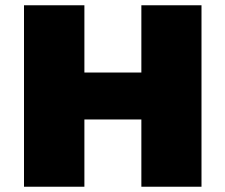

<svg xmlns="http://www.w3.org/2000/svg" viewBox="-20 -708 855 728"><path d="M71 0V-688H300V-433H516V-688H744V0H516V-255H300V0Z"/></svg>

Font: Saira Expanded ExtraBold
Style: Regular
Weight: 800
Width: 7
Designer: Hector Gatti with collaboration of the Omnibus-Type team
Foundry: Omnibus-Type
Version: Version 1.101